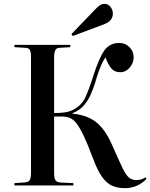

<svg xmlns="http://www.w3.org/2000/svg" viewBox="-20 -963 781 997"><path d="M628 14Q591 14 562.5 1.5Q534 -11 510 -44.5Q486 -78 462 -143Q435 -215 414.5 -258Q394 -301 377 -322.5Q360 -344 342 -351Q324 -358 301 -358H261V-65Q261 -37 268.5 -26.5Q276 -16 298 -15L361 -12V0H55V-12L110 -16Q128 -17 134.5 -28Q141 -39 141 -67V-669Q141 -694 134.5 -704.5Q128 -715 107 -715L55 -718V-730H345V-718L292 -715Q274 -715 267.5 -703Q261 -691 261 -664V-376Q291 -376 314 -379Q337 -382 358 -392Q403 -414 423 -457Q443 -500 465 -571Q494 -661 521.5 -700.5Q549 -740 600 -740Q630 -740 652 -718.5Q674 -697 674 -665Q674 -636 653.5 -612Q633 -588 605 -588Q573 -588 555.5 -611Q538 -634 528 -665Q519 -653 511.5 -637.5Q504 -622 494.5 -597Q485 -572 473 -530Q463 -499 449.5 -469Q436 -439 414 -414Q392 -389 356 -375V-373Q406 -368 443 -351Q480 -334 509.5 -299Q539 -264 565 -204Q597 -130 615.5 -92Q634 -54 649.5 -41Q665 -28 689 -28Q715 -28 735 -42L741 -34Q694 14 628 14ZM358 -776 351 -786 479 -919Q492 -932 502 -937.5Q512 -943 521 -943Q542 -943 554 -927Q566 -911 566 -892Q566 -875 556 -861Q546 -847 523 -838Z"/></svg>

Font: Literata 72pt Medium
Style: Regular
Weight: 500
Designer: Latin by Veronika Burian and Jose Scaglione. Greek by Irene Vlachou. Cyrillic by Vera Evstafieva.
Foundry: TypeTogether
Version: Version 3.002